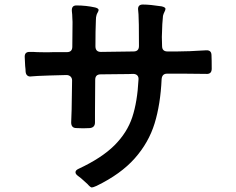

<svg xmlns="http://www.w3.org/2000/svg" viewBox="-20 -796 1040 847"><path d="M913 -552Q914 -533 914 -493Q914 -468 889 -470Q852 -471 794 -471H717Q695 -471 693 -447Q688 -336 662 -251.5Q636 -167 574.5 -97.5Q513 -28 406 24Q390 31 385 31Q379 31 366 16Q362 13 350 1.5Q338 -10 324 -20Q313 -28 313 -36Q313 -45 326 -51Q429 -99 485 -155Q541 -211 563.5 -279Q586 -347 591 -445Q592 -457 585.5 -463.5Q579 -470 567 -470Q551 -469 515 -469L424 -468Q400 -468 400 -444Q399 -376 399 -297V-258Q400 -234 377 -231L347 -230L317 -231Q294 -231 294 -256L296 -312L298 -441Q298 -452 291 -458.5Q284 -465 273 -465L199 -463Q136 -461 119 -459Q108 -457 101 -462.5Q94 -468 93 -480Q93 -489 91 -505Q89 -533 89 -546Q89 -567 110 -567Q133 -567 144 -566Q153 -566 173.5 -565.5Q194 -565 214 -566H275Q299 -566 299 -590Q300 -641 300 -699Q299 -707 299 -719Q299 -731 297 -747Q295 -772 317 -772Q360 -772 400 -763Q415 -759 415 -752Q415 -748 411 -741Q407 -734 406 -730Q403 -721 403 -707Q401 -663 401 -592Q401 -567 425 -567Q471 -567 569 -569Q593 -569 593 -593Q593 -711 591 -733Q591 -739 590 -744.5Q589 -750 589 -756Q589 -776 610 -776Q641 -776 693 -768Q710 -764 710 -757Q710 -752 705.5 -743.5Q701 -735 699 -726L696 -689Q694 -651 694 -633L695 -593Q695 -569 719 -569H761Q811 -569 888 -574Q913 -576 913 -552Z"/></svg>

Font: Shippori Gochic B2 Bold
Style: Regular
Weight: 700
Designer: FONTDASU
Foundry: FONTDASU / Google Inc. / but / Adobe
Version: Version 1.130